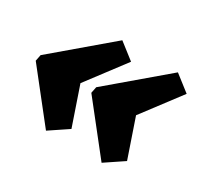

<svg xmlns="http://www.w3.org/2000/svg" viewBox="-152 -570 705 661"><g transform="rotate(30 200.5 -239.5)"><path d="M92 -39 -59 -230 -54 -255 164 -440 227 -391 113 -240 165 -88ZM313 -39 162 -230 167 -255 385 -440 448 -391 334 -240 386 -88Z"/></g></svg>

Font: Piazzolla Black
Style: Italic
Weight: 900
Italic angle: -11.3°
Designer: Juan Pablo del Peral
Foundry: Huerta Tipografica
Version: Version 1.330